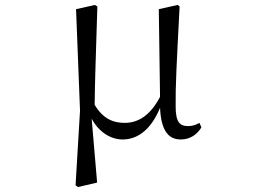

<svg xmlns="http://www.w3.org/2000/svg" viewBox="-20 -548 1040 775"><path d="M475 15C541 15 593 -32 626 -113C630 -25 657 15 710 15C749 15 777 -7 793 -34L785 -52C772 -45 759 -39 740 -39C706 -39 689 -54 689 -119C688 -199 693 -291 705 -522L697 -528L621 -511L626 -157C588 -85 541 -52 483 -52C435 -52 395 -70 362 -125C363 -221 367 -320 373 -522L363 -528L287 -511L303 -101L285 200L295 207L372 189L350 -69C378 -16 426 15 475 15Z"/></svg>

Font: Harano Aji Mincho K1
Style: Regular
Weight: 400
Foundry: Masamichi Hosoda
Version: HaranoAjiMinchoK1-Regular version 20230610;ttx 4.39.4